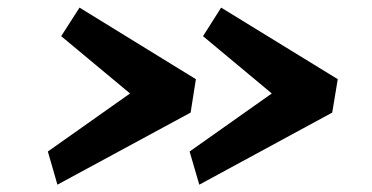

<svg xmlns="http://www.w3.org/2000/svg" viewBox="-20 -558 995 514"><path d="M869.4 -256.6 513.5 -63.6 487.6 -152.4 707.6 -307.8 523.5 -461.2 572 -537.6 884.2 -346ZM490.3 -256.6 133.7 -63.6 108.1 -152.4 328.1 -307.8 143.8 -461.2 192.9 -537.6 504.4 -346Z"/></svg>

Font: Merriweather Sans Variable Regular
Style: Italic
Weight: 300
Italic angle: -8°
Designer: Eben Sorkin
Foundry: Eben Sorkin
Version: Version 2.001